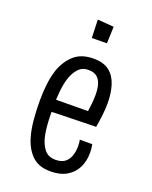

<svg xmlns="http://www.w3.org/2000/svg" viewBox="-134 -767 673 852"><g transform="rotate(20 202.5 -340.5)"><path d="M210 12Q155 12 124 -17.5Q93 -47 78 -96Q67 -133 63 -177Q59 -221 59 -269Q59 -309 63.5 -346Q68 -383 78 -414Q95 -463 129 -493.5Q163 -524 221 -524Q269 -524 296 -502Q323 -480 334.5 -442.5Q346 -405 346 -359Q346 -331 342.5 -302Q339 -273 334 -243L276 -294Q279 -316 281 -336.5Q283 -357 283 -375Q283 -403 277 -424Q271 -445 256.5 -457Q242 -469 215 -469Q187 -469 169 -449.5Q151 -430 141 -400Q132 -372 128.5 -337Q125 -302 125 -268Q125 -243 125.5 -218.5Q126 -194 128 -171.5Q130 -149 134 -129Q142 -91 160.5 -67.5Q179 -44 214 -44Q242 -44 258 -56.5Q274 -69 281 -89.5Q288 -110 288 -133Q288 -141 287.5 -149Q287 -157 285 -165H344Q346 -155 347 -145Q348 -135 348 -125Q348 -86 332.5 -55Q317 -24 286.5 -6Q256 12 210 12ZM86 -236 85 -295 334 -297V-243Q334 -243 318.5 -243Q303 -243 277.5 -242Q252 -241 219.5 -240.5Q187 -240 152.5 -239Q118 -238 86 -236ZM181 -607 178 -693 255 -687 252 -608Z"/></g></svg>

Font: Truculenta
Style: Regular
Weight: 400
Designer: Ivan Castro, Eva Sanz & Omnibus-Type Team
Foundry: Omnibus-Type
Version: Version 1.002